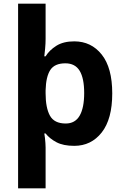

<svg xmlns="http://www.w3.org/2000/svg" viewBox="-20 -780 673 1040"><path d="M588 -274Q588 -135 531 -62.5Q474 10 382 10Q323 10 286 -9.5Q249 -29 227 -57H220Q222 -47 223.5 -33Q225 -19 226 -5.5Q227 8 227 19V240H78V-760H227V-569Q227 -545 224.5 -517.5Q222 -490 220 -475H227Q248 -509 286 -532.5Q324 -556 382 -556Q474 -556 531 -484.5Q588 -413 588 -274ZM436 -276Q436 -356 411.5 -396.5Q387 -437 334 -437Q276 -437 252.5 -401Q229 -365 227 -291V-275Q227 -196 250.5 -153.5Q274 -111 336 -111Q387 -111 411.5 -153.5Q436 -196 436 -276Z"/></svg>

Font: Noto Sans Bamum
Style: Regular
Weight: 400
Designer: Monotype Design Team
Foundry: Monotype Imaging Inc.
Version: Version 2.001